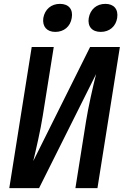

<svg xmlns="http://www.w3.org/2000/svg" viewBox="-20 -973 640 993"><path d="M501 -808C546 -808 579 -836 586 -880C593 -925 569 -953 525 -953C480 -953 447 -925 439 -880C432 -836 456 -808 501 -808ZM266 -808C311 -808 344 -836 351 -880C359 -925 335 -953 290 -953C245 -953 212 -925 204 -880C198 -836 222 -808 266 -808ZM28 0H182L477 -590C461 -527 436 -416 425 -346L370 0H484L600 -730H446L152 -140C166 -198 190 -302 201 -373L258 -730H144Z"/></svg>

Font: JetBrains Mono
Style: Bold Italic
Weight: 558
Italic angle: -9°
Monospace: yes
Designer: Philipp Nurullin, Konstantin Bulenkov
Foundry: JetBrains
Version: Version 2.305